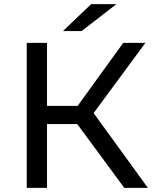

<svg xmlns="http://www.w3.org/2000/svg" viewBox="-20 -907 751 927"><path d="M694 0H580L353 -308H207V0H109V-700H207V-396H355L575 -700H682L432 -361ZM374 -757H284L420 -887H542Z"/></svg>

Font: Argentum Novus
Style: Regular
Weight: 400
Designer: Julieta Ulanovsky
Foundry: Julieta Ulanovsky
Version: Version 7.20;July 27, 2021;FontCreator 13.0.0.2683 64-bit